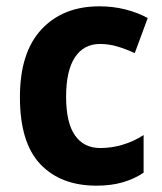

<svg xmlns="http://www.w3.org/2000/svg" viewBox="-20 -577 513 607"><path d="M285 10Q172 10 107.5 -58Q43 -126 43 -270Q43 -411 111 -484Q179 -557 294 -557Q338 -557 377 -547Q416 -537 447 -520L406 -409Q378 -422 351 -430Q324 -438 296 -438Q245 -438 217 -396Q189 -354 189 -271Q189 -189 217 -149Q245 -109 297 -109Q333 -109 368 -119.5Q403 -130 434 -150V-31Q404 -11 367.5 -0.5Q331 10 285 10Z"/></svg>

Font: Noto Sans Khmer UI SemiCondensed
Style: Bold
Weight: 700
Width: 4
Designer: Danh Hong and the Monotype Design Team
Foundry: Monotype Imaging Inc.
Version: Version 2.002; ttfautohint (v1.8.4.7-5d5b)